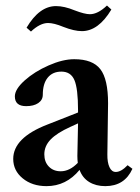

<svg xmlns="http://www.w3.org/2000/svg" viewBox="-20 -649 496 681"><path d="M270.5 -538.6Q243.2 -538.6 204.6 -553.7Q171.4 -567.4 150.4 -567.4Q122.1 -567.4 89.8 -537.1L74.2 -550.8Q119.6 -627.4 178.7 -627.4Q208 -627.4 244.6 -612.3Q280.3 -598.6 298.8 -598.6Q327.1 -598.6 359.4 -629.4L375 -615.2Q329.1 -538.6 270.5 -538.6ZM145 11.2Q94.2 11.2 60.5 -16.4Q26.9 -43.9 26.9 -85.4Q26.9 -160.2 147.5 -207L256.8 -250V-257.8Q256.8 -335 243.9 -365Q231 -395 197.8 -395Q166.5 -395 149.2 -373.5Q131.8 -352.1 131.8 -313Q131.8 -294.4 115.7 -283.4Q99.6 -272.5 72.8 -272.5Q32.7 -272.5 32.7 -307.1Q32.7 -332.5 67.6 -363.8Q102.5 -395 152.6 -417Q202.6 -439 243.2 -439Q308.6 -439 335.9 -403.6Q363.3 -368.2 363.3 -282.7Q363.3 -252.9 360.8 -101.6Q360.4 -73.2 368.2 -56.2Q376 -39.1 390.6 -39.1Q409.7 -39.1 432.6 -63L449.7 -50.3Q421.9 11.2 353.5 11.2Q320.3 11.2 296.4 -3.4Q272.5 -18.1 262.2 -46.4Q214.8 11.2 145 11.2ZM137.2 -101.6Q137.2 -74.7 153.3 -58.1Q169.4 -41.5 195.3 -41.5Q227.1 -41.5 255.9 -71.3Q254.4 -83 254.4 -96.2Q256.3 -173.3 256.8 -211.4L229 -198.7Q181.6 -177.2 159.4 -154.1Q137.2 -130.9 137.2 -101.6Z"/></svg>

Font: Elstob 14pt SemiBold
Style: Regular
Weight: 600
Designer: Peter S. Baker
Version: Version 1.015